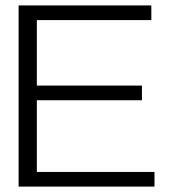

<svg xmlns="http://www.w3.org/2000/svg" viewBox="-20 -690 646 710"><path d="M551.3 0H48.8V-669.9H539.6V-615.7H116.2V-373.5H504.9V-319.3H116.2V-54.2H551.3Z"/></svg>

Font: SaysetthaMai
Style: Regular
Weight: 400
Designer: John M. Durdin
Foundry: Lao Script for Windows
Version: Version 1.101